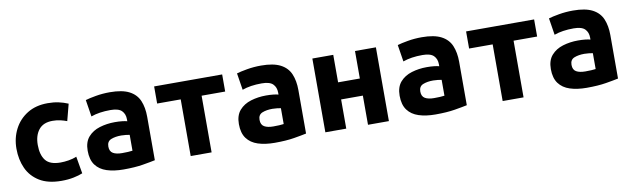

<svg xmlns="http://www.w3.org/2000/svg" viewBox="-38 -937 4431 1348"><g transform="rotate(-10 2177.5 -263.0)"><path d="M319 14Q223 14 162.5 -23Q102 -60 73.5 -122.5Q45 -185 45 -263Q45 -339 77.5 -402Q110 -465 170.5 -502.5Q231 -540 316 -540Q358 -540 393 -532.5Q428 -525 461 -511L430 -392Q409 -400 384 -406Q359 -412 328 -412Q262 -412 229.5 -371Q197 -330 197 -263Q197 -192 227.5 -153Q258 -114 334 -114Q361 -114 392 -119Q423 -124 449 -135L470 -13Q444 -2 405 6Q366 14 319 14Z M761 11Q693 11 642 -5.5Q591 -22 563 -60Q535 -98 535 -162Q535 -224 566.5 -260Q598 -296 649 -311.5Q700 -327 757 -327Q786 -327 808.5 -324.5Q831 -322 845 -318V-332Q845 -370 822 -393Q799 -416 742 -416Q661 -416 603 -395L584 -515Q610 -523 658.5 -531.5Q707 -540 759 -540Q847 -540 897 -514Q947 -488 967.5 -439.5Q988 -391 988 -325V-15Q956 -8 899 1.5Q842 11 761 11ZM771 -104Q793 -104 813 -105Q833 -106 845 -108V-221Q836 -223 818 -225Q800 -227 785 -227Q743 -227 713 -215Q683 -203 683 -166Q683 -131 706.5 -117.5Q730 -104 771 -104Z M1241 0V-404H1073V-526H1558V-404H1390V0Z M1839 11Q1771 11 1720 -5.5Q1669 -22 1641 -60Q1613 -98 1613 -162Q1613 -224 1644.5 -260Q1676 -296 1727 -311.5Q1778 -327 1835 -327Q1864 -327 1886.5 -324.5Q1909 -322 1923 -318V-332Q1923 -370 1900 -393Q1877 -416 1820 -416Q1739 -416 1681 -395L1662 -515Q1688 -523 1736.5 -531.5Q1785 -540 1837 -540Q1925 -540 1975 -514Q2025 -488 2045.5 -439.5Q2066 -391 2066 -325V-15Q2034 -8 1977 1.5Q1920 11 1839 11ZM1849 -104Q1871 -104 1891 -105Q1911 -106 1923 -108V-221Q1914 -223 1896 -225Q1878 -227 1863 -227Q1821 -227 1791 -215Q1761 -203 1761 -166Q1761 -131 1784.5 -117.5Q1808 -104 1849 -104Z M2201 0V-526H2350V-330H2505V-526H2654V0H2505V-208H2350V0Z M2985 11Q2917 11 2866 -5.5Q2815 -22 2787 -60Q2759 -98 2759 -162Q2759 -224 2790.5 -260Q2822 -296 2873 -311.5Q2924 -327 2981 -327Q3010 -327 3032.5 -324.5Q3055 -322 3069 -318V-332Q3069 -370 3046 -393Q3023 -416 2966 -416Q2885 -416 2827 -395L2808 -515Q2834 -523 2882.5 -531.5Q2931 -540 2983 -540Q3071 -540 3121 -514Q3171 -488 3191.5 -439.5Q3212 -391 3212 -325V-15Q3180 -8 3123 1.5Q3066 11 2985 11ZM2995 -104Q3017 -104 3037 -105Q3057 -106 3069 -108V-221Q3060 -223 3042 -225Q3024 -227 3009 -227Q2967 -227 2937 -215Q2907 -203 2907 -166Q2907 -131 2930.5 -117.5Q2954 -104 2995 -104Z M3465 0V-404H3297V-526H3782V-404H3614V0Z M4063 11Q3995 11 3944 -5.5Q3893 -22 3865 -60Q3837 -98 3837 -162Q3837 -224 3868.5 -260Q3900 -296 3951 -311.5Q4002 -327 4059 -327Q4088 -327 4110.5 -324.5Q4133 -322 4147 -318V-332Q4147 -370 4124 -393Q4101 -416 4044 -416Q3963 -416 3905 -395L3886 -515Q3912 -523 3960.5 -531.5Q4009 -540 4061 -540Q4149 -540 4199 -514Q4249 -488 4269.5 -439.5Q4290 -391 4290 -325V-15Q4258 -8 4201 1.5Q4144 11 4063 11ZM4073 -104Q4095 -104 4115 -105Q4135 -106 4147 -108V-221Q4138 -223 4120 -225Q4102 -227 4087 -227Q4045 -227 4015 -215Q3985 -203 3985 -166Q3985 -131 4008.5 -117.5Q4032 -104 4073 -104Z"/></g></svg>

Font: Ubuntu Sans ExtraBold
Style: Regular
Weight: 800
Designer: Dalton Maag Ltd
Foundry: Dalton Maag Ltd
Version: Version 1.006; ttfautohint (v1.8.4.7-5d5b)